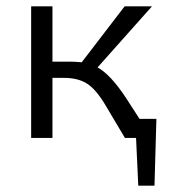

<svg xmlns="http://www.w3.org/2000/svg" viewBox="-20 -434 539 604"><path d="M419 -60H472L466 150H415L408 0H373L313 -101Q283 -152 254.5 -170.5Q226 -189 181 -189H145V0H78V-414H145V-240H203Q217 -240 237 -238L372 -414H458L287 -222Q328 -199 375 -128Z"/></svg>

Font: EauTestInfant
Style: Italic
Weight: 400
Italic angle: -12°
Designer: Christian Thalmann (Catharsis Fonts)
Version: Version 0.001;PS 000.001;hotconv 1.0.88;makeotf.lib2.5.64775